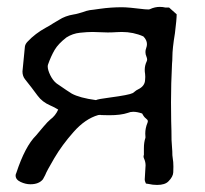

<svg xmlns="http://www.w3.org/2000/svg" viewBox="-20 -523 582 546"><path d="M426.8 2.9Q414.1 2.9 401.9 0L395 -1L393.6 -4.4Q391.6 -8.3 391.6 -12.7L393.6 -46.4L394 -52.7Q394 -62.5 389.6 -72.3Q388.2 -75.2 388.2 -78.1Q388.2 -80.6 389.2 -82.5V-101.1Q389.2 -118.7 393.6 -131.3V-133.8L393.1 -143.1Q393.1 -158.7 399.4 -173.8Q400.4 -176.3 400.4 -178.7Q400.4 -182.1 394.8 -186.3Q389.2 -190.4 384.3 -200.2Q370.1 -205.1 358.9 -205.1Q350.6 -205.1 343.8 -202.1Q323.7 -195.3 290.5 -195.3Q278.3 -195.3 268.1 -195.8L264.6 -196.3L259.3 -195.8Q222.2 -185.1 189.2 -147.7Q156.2 -110.4 134.3 -73Q112.3 -35.6 108.4 -24.9Q105.5 -19 102.1 -13.2Q90.8 1 66.4 1Q52.7 1 38.6 -5.6Q24.4 -12.2 24.4 -23.9Q24.4 -27.8 26.4 -31.2Q51.3 -106.9 82.5 -137.7Q93.3 -149.9 103 -162.1Q116.2 -177.7 123 -183.1Q137.7 -193.8 145.5 -211.4Q141.6 -213.4 138.7 -215.3Q130.9 -219.7 123 -223.1Q100.1 -232.9 86.9 -251Q69.8 -274.4 51.3 -297.4Q43.9 -306.6 43.9 -319.8Q49.8 -382.8 50.8 -390.4Q51.8 -397.9 58.6 -404.8Q80.1 -427.7 110.4 -444.3Q121.6 -450.2 131.8 -457Q146 -465.3 147.5 -466.3Q165.5 -478 189.5 -481.9Q196.3 -482.9 203.1 -484.9Q217.3 -488.8 224.6 -491.7Q234.4 -494.6 247.1 -495.6Q255.9 -496.6 264.2 -498Q295.4 -502.4 326.7 -502.4Q344.7 -502.4 391.6 -496.6Q396.5 -496.1 401.9 -496.1Q404.8 -496.1 406.7 -497.1Q420.4 -503.4 434.6 -503.4Q442.9 -503.4 450.7 -501.5H460.9Q465.3 -497.6 470.5 -492.9Q475.6 -488.3 482.4 -482.4Q482.4 -467.8 477.5 -428.7Q470.2 -384.8 470.2 -360.8Q470.2 -351.6 469.2 -341.8Q466.3 -284.7 466.3 -232.9Q466.3 -204.6 466.8 -178.2Q467.8 -150.4 467.8 -125Q468.3 -114.3 469.2 -103.8Q470.2 -93.3 470.2 -81.5Q470.2 -79.1 471.2 -73.2Q473.1 -63 473.1 -49.3Q473.1 -45.4 472.7 -33Q472.2 -20.5 459 -7.3Q449.2 2.9 426.8 2.9ZM252.9 -238.3Q257.8 -241.2 292 -245.6Q347.2 -252.9 357.4 -258.3Q360.8 -260.3 363.3 -262.7Q367.7 -266.6 373 -269Q392.1 -278.3 392.6 -295.9Q393.1 -299.8 393.1 -304.2L392.6 -313Q391.6 -318.4 391.6 -324.2Q391.6 -336.9 397 -348.1Q398.4 -351.1 398.4 -354.5Q397.9 -358.4 396.5 -361.8Q393.6 -368.2 393.6 -375Q393.6 -380.9 395.8 -386.5Q397.9 -392.1 397.9 -397.5Q397.9 -409.2 387.7 -419.4Q359.4 -432.1 326.2 -432.1Q319.3 -432.1 312 -431.6Q298.8 -430.7 286.1 -430.7Q274.9 -430.7 264.2 -431.4Q253.4 -432.1 243.2 -432.1Q228.5 -432.1 207.5 -429.9Q186.5 -427.7 168.9 -416.5Q145.5 -398.4 135.3 -380.9Q125 -363.3 116.7 -339.8Q115.7 -336.9 115.7 -334Q115.7 -324.2 123 -309.1Q130.4 -293.9 141.1 -285.6Q147.5 -281.7 153.3 -277.3Q168.5 -266.6 184.1 -256.8Q206.5 -244.6 252.9 -238.3Z"/></svg>

Font: Kurland
Style: Regular
Weight: 400
Designer: GGBot
Version: 0.22